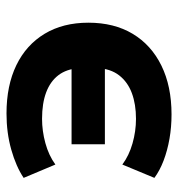

<svg xmlns="http://www.w3.org/2000/svg" viewBox="2 -552 560 605"><g transform="rotate(-90 282.5 -249.0)"><path d="M225 11Q185 11 148 4.5Q111 -2 79.5 -14Q48 -26 25 -43L67 -144Q95 -123 133.5 -112Q172 -101 211 -101Q257 -101 292 -114Q327 -127 348 -154Q369 -181 371 -223L380 -199H131V-304H380L371 -280Q368 -320 348.5 -345.5Q329 -371 294.5 -384Q260 -397 211 -397Q173 -397 134.5 -386.5Q96 -376 67 -355L25 -455Q61 -479 114 -494Q167 -509 228 -509Q316 -509 380 -478Q444 -447 479 -389Q514 -331 514 -251Q514 -170 479 -111.5Q444 -53 379 -21Q314 11 225 11Z"/></g></svg>

Font: Nunito Sans 9pt ExtraBold
Style: Regular
Weight: 800
Version: Version 3.101;gftools[0.9.27]